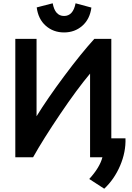

<svg xmlns="http://www.w3.org/2000/svg" viewBox="-20 -942 803 1166"><path d="M181 13H73V-706H202V-236Q268 -343 370 -480Q472 -617 553 -706H656V-102H742Q745 -19 709.5 64Q674 147 613 204L522 145Q586 75 602 13H527V-495Q448 -401 345 -248.5Q242 -96 181 13ZM203 -897 300 -922Q314 -845 369 -845Q424 -845 439 -922L535 -896Q526 -826 480 -785.5Q434 -745 369 -745Q304 -745 258 -785.5Q212 -826 203 -897Z"/></svg>

Font: Repo
Style: DemiBold
Weight: 600
Designer: Stefan Peev
Foundry: Context Ltd
Version: Version 001.000